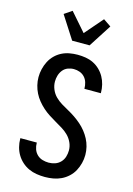

<svg xmlns="http://www.w3.org/2000/svg" viewBox="-145 -1059 789 1139"><g transform="rotate(15 250.0 -489.5)"><path d="M249 8Q224 8 198.5 4Q173 0 150 -10.5Q127 -21 108 -38Q89 -55 76 -76.5Q63 -98 56.5 -123Q50 -148 50 -173V-177H151V-175Q151 -155 157.5 -136.5Q164 -118 178 -104.5Q192 -91 211 -85.5Q230 -80 249 -80Q269 -80 288 -86.5Q307 -93 321 -107.5Q335 -122 341 -141.5Q347 -161 347 -181Q347 -206 336.5 -229Q326 -252 308.5 -269.5Q291 -287 269.5 -300Q248 -313 226.5 -325.5Q205 -338 184 -351.5Q163 -365 144.5 -381.5Q126 -398 110 -417.5Q94 -437 83 -459Q72 -481 66 -505.5Q60 -530 60 -555Q60 -580 66 -605Q72 -630 83.5 -652.5Q95 -675 113 -693Q131 -711 153.5 -722.5Q176 -734 201 -738.5Q226 -743 251 -743Q276 -743 300.5 -739Q325 -735 347.5 -724Q370 -713 388 -695.5Q406 -678 418 -656.5Q430 -635 436 -610.5Q442 -586 442 -561V-558H341V-560Q341 -578 335.5 -596.5Q330 -615 317.5 -628.5Q305 -642 287.5 -648.5Q270 -655 251 -655Q232 -655 214 -648Q196 -641 184 -626Q172 -611 166.5 -592.5Q161 -574 161 -555Q161 -530 171 -506.5Q181 -483 198.5 -465.5Q216 -448 237.5 -435Q259 -422 281 -410Q303 -398 323.5 -384Q344 -370 363 -353.5Q382 -337 397.5 -317.5Q413 -298 424.5 -276Q436 -254 442 -229.5Q448 -205 448 -180Q448 -154 441.5 -129Q435 -104 423 -81.5Q411 -59 391.5 -41Q372 -23 349 -12Q326 -1 300.5 3.5Q275 8 249 8ZM197 -815 107 -955 154 -987 251 -876 347 -987 394 -955 304 -815Z"/></g></svg>

Font: Iosevka Custom Semibold
Style: Regular
Weight: 600
Designer: Belleve Invis
Foundry: Belleve Invis
Version: Version 27.0.2; ttfautohint (v1.8.4)